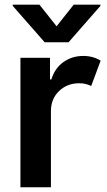

<svg xmlns="http://www.w3.org/2000/svg" viewBox="-20 -789 449 809"><path d="M194.6 0H66.1V-545.5H190.7V-454.5H196.4Q211.3 -502.1 247.5 -527.7Q283.7 -553.3 331 -553.3Q353 -553.3 371.4 -547.9Q389.9 -542.6 404.1 -533.4L364.3 -426.8Q354 -431.8 341.6 -435Q329.2 -438.2 313.6 -438.2Q263.1 -438.2 228.9 -405.4Q194.6 -372.5 194.6 -320.7ZM268.8 -610.8H168.3L33.7 -764.2V-769.2H146.3L218.4 -678.3L290.5 -769.2H403.1V-764.2Z"/></svg>

Font: Linik Sans SemiBold
Style: Regular
Weight: 600
Designer: Rasmus Andersson (font), Cristiano Sobral (main changes)
Foundry: rsms
Version: Version 3.018;June 1, 2022;FontCreator 14.0.0.2814 64-bit; t